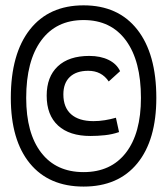

<svg xmlns="http://www.w3.org/2000/svg" viewBox="-20 -706 626 719"><path d="M293 -7.3Q163.1 -7.3 91.8 -94.2Q20.5 -181.2 20.5 -339.4Q20.5 -504.4 91.8 -595.2Q163.1 -686 293 -686Q422.9 -686 494.1 -595.2Q565.4 -504.4 565.4 -339.4Q565.4 -181.2 494.1 -94.2Q422.9 -7.3 293 -7.3ZM293 -61.5Q395.5 -61.5 451.7 -134.3Q507.8 -207 507.8 -339.4Q507.8 -478 451.7 -554.4Q395.5 -630.9 293 -630.9Q190.4 -630.9 134.3 -554.4Q78.1 -478 78.1 -339.4Q78.1 -207 134.3 -134.3Q190.4 -61.5 293 -61.5ZM318.4 -196.8Q240.2 -196.8 197.5 -235.8Q154.8 -274.9 154.8 -347.7Q154.8 -418.5 196.3 -457.5Q237.8 -496.6 314.5 -496.6Q356.4 -496.6 386.7 -481.7Q417 -466.8 429.7 -439.5L387.2 -400.9Q360.4 -440.9 310.5 -440.9Q266.1 -440.9 241.7 -418Q217.3 -395 217.3 -352.5Q217.3 -303.7 246.3 -278.1Q275.4 -252.4 330.1 -252.4Q351.6 -252.4 372.8 -255.9Q394 -259.3 414.1 -265.1L425.8 -211.4Q400.4 -202.6 372.8 -199.7Q345.2 -196.8 318.4 -196.8Z"/></svg>

Font: Cascadia Code NF Light
Style: Regular
Weight: 300
Monospace: yes
Designer: Aaron Bell
Foundry: Saja Typeworks
Version: Version 2404.023; ttfautohint (v1.8.4)